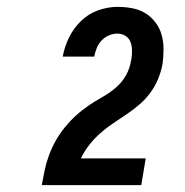

<svg xmlns="http://www.w3.org/2000/svg" viewBox="-20 -863 540 560"><path d="M102 -323V-324Q106 -346 110.5 -367.5Q115 -389 123 -410.5Q131 -432 142.5 -452.5Q154 -473 169 -491.5Q184 -510 201.5 -526Q219 -542 239 -555.5Q259 -569 279.5 -580.5Q300 -592 318 -607.5Q336 -623 347.5 -643.5Q359 -664 362 -686L363 -688Q365 -701 365 -714.5Q365 -728 361 -739.5Q357 -751 346.5 -758Q336 -765 322 -765Q310 -765 298 -760Q286 -755 276.5 -745Q267 -735 262 -722.5Q257 -710 255 -698H163Q168 -726 181 -753Q194 -780 216 -801.5Q238 -823 266.5 -833Q295 -843 323 -843Q344 -843 365.5 -839Q387 -835 404 -824.5Q421 -814 433.5 -797.5Q446 -781 451.5 -761Q457 -741 457 -719Q457 -697 454 -676Q450 -654 441 -632.5Q432 -611 418.5 -592.5Q405 -574 387 -558.5Q369 -543 349 -529.5Q329 -516 309.5 -503Q290 -490 272.5 -474.5Q255 -459 240.5 -440.5Q226 -422 216 -401H405L392 -323Z"/></svg>

Font: Iosevka SS18 Extrabold
Style: Italic
Weight: 800
Italic angle: -9°
Monospace: yes
Designer: Belleve Invis
Foundry: Belleve Invis
Version: Version 25.1.1; ttfautohint (v1.8.4)